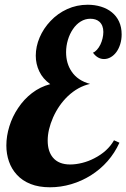

<svg xmlns="http://www.w3.org/2000/svg" viewBox="-20 -772 533 810"><path d="M50.8 -35.2Q28.8 -59.1 17.8 -90.8Q6.8 -122.6 6.8 -158.2Q6.8 -197.8 19.5 -239Q32.2 -280.3 56.2 -315.9Q80.6 -353 115 -379.4Q149.4 -405.8 191.9 -417Q160.6 -439.5 145.8 -470.7Q130.9 -502 130.9 -537.1Q130.9 -575.7 147.2 -614Q163.6 -652.3 192.9 -683.1Q223.1 -715.3 263.4 -733.6Q303.7 -752 350.1 -752Q379.9 -752 406.2 -743.9Q432.6 -735.8 451.7 -720.2Q471.7 -704.1 482.4 -680.7Q493.2 -657.2 493.2 -627Q493.2 -605 487.3 -585.9Q481.4 -566.9 471.2 -552.7Q460.9 -538.6 447.3 -530.8Q433.6 -522.9 418.9 -522.9Q391.6 -522.9 372.1 -549.8Q380.4 -552.7 388.7 -561.8Q397 -570.8 403.3 -583.5Q409.2 -595.7 412.6 -609.9Q416 -624 416 -637.2Q416 -665.5 398.9 -680.7Q384.8 -692.9 360.8 -692.9Q339.4 -692.9 320.3 -681.2Q301.3 -669.4 287.6 -648.9Q273.9 -628.9 266.4 -603.5Q258.8 -578.1 258.8 -551.8Q258.8 -504.4 282.2 -470.2Q307.6 -432.1 359.9 -418Q309.1 -406.7 266.1 -366.2Q227.5 -329.1 204.1 -276.9Q181.2 -224.6 181.2 -179.2Q181.2 -133.8 203.1 -107.4Q227.5 -78.1 275.9 -78.1Q299.8 -78.1 326.4 -84.7Q353 -91.3 377.4 -104Q434.1 -132.8 460.9 -180.2L483.9 -169.9Q444.3 -83.5 363.3 -32.2Q324.2 -7.8 280.3 5.1Q236.3 18.1 190.9 18.1Q144 18.1 108.9 4.2Q73.7 -9.8 50.8 -35.2Z"/></svg>

Font: Pattaya
Style: Regular
Weight: 400
Designer: Pablo Impallari / Thai characters Designed by Thanarat Vachiruckul and Suppakit Chalermlarp
Foundry: Pablo Impallari
Version: Version 2.001